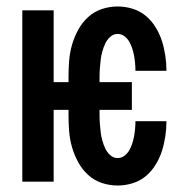

<svg xmlns="http://www.w3.org/2000/svg" viewBox="-20 -562 590 594"><path d="M344 12Q319 12 295 4Q271 -4 252.5 -21Q234 -38 222 -60Q210 -82 203 -106Q196 -130 194 -155Q192 -180 192 -205V-222H146V0H49V-530H146V-308H192V-325Q192 -350 194 -375Q196 -400 203 -424Q210 -448 222 -470Q234 -492 252.5 -509Q271 -526 295 -534Q319 -542 344 -542Q367 -542 390 -535Q413 -528 431 -513Q449 -498 461.5 -477.5Q474 -457 481 -435Q488 -413 491.5 -389.5Q495 -366 495 -343H399Q399 -354 398 -365.5Q397 -377 395 -388.5Q393 -400 389.5 -411Q386 -422 380.5 -432Q375 -442 365.5 -449.5Q356 -457 344 -457Q331 -457 321 -448Q311 -439 305.5 -427Q300 -415 296.5 -402.5Q293 -390 291.5 -377Q290 -364 289 -351Q288 -338 288 -325V-308H388V-222H288V-205Q288 -192 289 -179Q290 -166 291.5 -153Q293 -140 296.5 -127.5Q300 -115 305.5 -103Q311 -91 321 -82Q331 -73 344 -73Q356 -73 365.5 -80.5Q375 -88 380.5 -98Q386 -108 389.5 -119Q393 -130 395 -141.5Q397 -153 398 -164.5Q399 -176 399 -187H495Q495 -164 491.5 -140.5Q488 -117 481 -95Q474 -73 461.5 -52.5Q449 -32 431 -17Q413 -2 390 5Q367 12 344 12Z"/></svg>

Font: Lode Dark
Style: Bold
Weight: 700
Monospace: yes
Designer: Belleve Invis
Foundry: Belleve Invis
Version: Version 29.2.0; ttfautohint (v1.8.3)